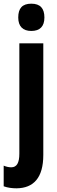

<svg xmlns="http://www.w3.org/2000/svg" viewBox="-48 -782 312 1042"><path d="M51 -687C51 -639 76 -614 122 -614C169 -614 193 -639 193 -687C193 -736 171 -762 122 -762C73 -762 51 -737 51 -687ZM42 240C134 239 187 183 187 59V-547H57V52C57 102 43 126 13 126C0 126 -14 123 -28 117V229C-6 237 18 240 42 240Z"/></svg>

Font: Noto Sans Ethiopic ExtraCondensed
Style: Bold
Weight: 700
Width: 2
Designer: Monotype Design Team
Foundry: Monotype Imaging Inc.
Version: Version 2.102